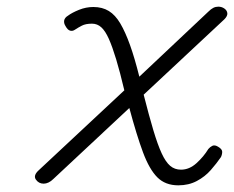

<svg xmlns="http://www.w3.org/2000/svg" viewBox="-20 -539 703 576"><path d="M515 17Q476 17 452 -7Q428 -31 409 -82Q390 -133 368 -215L140 -2Q133 5 125.5 8.5Q118 12 111 12Q96 12 87.5 -0.5Q79 -13 97 -29L353 -268Q340 -323 328.5 -361Q317 -399 306.5 -422.5Q296 -446 284 -457Q272 -468 256 -468Q237 -468 225.5 -462Q214 -456 205 -450Q198 -445 190.5 -447Q183 -449 177 -460Q171 -469 172.5 -477.5Q174 -486 184 -492Q196 -501 217 -509.5Q238 -518 260 -518Q287 -518 306.5 -506Q326 -494 341 -468.5Q356 -443 370 -404Q384 -365 398 -309L605 -504Q613 -512 620 -515.5Q627 -519 635 -519Q645 -519 653 -513.5Q661 -508 662 -499.5Q663 -491 653 -481L411 -255Q427 -192 440 -148.5Q453 -105 465 -79Q477 -53 490.5 -41.5Q504 -30 523 -30Q548 -30 569.5 -49.5Q591 -69 605 -92Q610 -98 617 -101.5Q624 -105 634 -99Q646 -92 646.5 -84.5Q647 -77 643 -68Q630 -49 612.5 -29Q595 -9 570.5 4Q546 17 515 17Z"/></svg>

Font: Playwrite CO ExtraLight
Style: Regular
Weight: 250
Version: Version 1.002